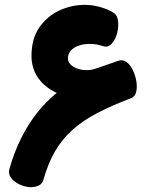

<svg xmlns="http://www.w3.org/2000/svg" viewBox="-20 -756 602 797"><path d="M18.4 -52Q37.7 -121.8 67 -180.9Q96.3 -240 134.3 -287.9Q172.2 -335.8 215.4 -370.2Q184.7 -384.2 160.8 -406.5Q137 -428.8 123.8 -458.6Q110.7 -488.3 110.7 -523.1Q110.7 -595 143.1 -641.9Q175.6 -688.8 226.1 -712.3Q276.7 -735.8 331.7 -735.8Q364.1 -735.8 395.5 -726.9Q426.9 -718 450.8 -703.4Q466.4 -694.1 469.7 -671.3Q473 -648.4 467.3 -623.3Q461.6 -598.2 448.5 -580.3Q435.4 -562.4 419.2 -562.4Q414.4 -562.4 404.1 -565.4Q381.3 -573.7 353.4 -573.7Q325.3 -573.7 304.7 -566Q284.1 -558.3 273 -544.8Q261.9 -531.2 261.9 -512.8Q261.9 -499.4 272.6 -488.4Q283.3 -477.4 301.2 -471.2Q319 -464.9 339.3 -464.9Q349.1 -464.9 358.7 -466.4Q368.3 -468 377.8 -471.3Q399 -478.8 421.5 -486.3Q444 -493.9 468.9 -503.1Q488.7 -510.4 504.6 -498.9Q520.6 -487.3 531.3 -465.1Q542.1 -442.9 546.1 -418.2Q550 -393.4 545.2 -374.2Q540.4 -354.9 525.6 -349.1Q445 -318.6 384.6 -287.2Q324.2 -255.8 281.1 -217.1Q237.9 -178.4 208.8 -128.6Q179.7 -78.7 160.7 -11.1Q156.1 6.3 141.7 13.7Q127.2 21 108.4 21Q87.1 21 64.1 11Q41.1 1 27.5 -15.6Q13.9 -32.2 18.4 -52Z"/></svg>

Font: Playpen Sans Arabic
Style: Regular
Weight: 400
Designer: Azza Alameddine, Laura Meseguer, Veronika Burian, José Scaglione
Foundry: TypeTogether
Version: Version 2.000